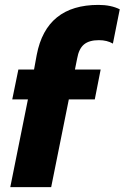

<svg xmlns="http://www.w3.org/2000/svg" viewBox="-20 -764 509 784"><path d="M94 -358H30L55 -480H119L130 -540Q169 -744 382 -744Q433 -744 469 -726L441 -586Q417 -600 384 -600Q344 -600 323 -582.5Q302 -565 295 -525L286 -480H391L367 -358H261L189 0H22Z"/></svg>

Font: Readiness ExtraBold
Style: Italic
Weight: 800
Italic angle: -12°
Designer: Katatrad Team
Foundry: CadsonDemak
Version: Version 1.00;January 16, 2020;FontCreator 12.0.0.2550 64-bit